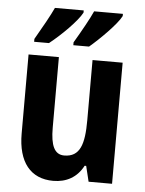

<svg xmlns="http://www.w3.org/2000/svg" viewBox="-54 -810 654 864"><g transform="rotate(5 272.5 -378.0)"><path d="M466 -756V-766H336C322 -734 288 -673 256 -619V-606H327C371 -643 447 -718 466 -756ZM289 -756V-766H159C144 -733 111 -674 79 -619V-606H146C198 -647 268 -716 289 -756ZM484 -547H348V-275C348 -167 330 -108 258 -108C214 -108 196 -148 196 -228V-547H59V-190C59 -61 116 10 219 10C278 10 326 -16 354 -70H361L378 0H484Z"/></g></svg>

Font: Noto Sans Lao Looped Condensed
Style: Bold
Weight: 700
Width: 3
Designer: Mark Frömberg, Ben Mitchell
Foundry: The Fontpad Ltd
Version: Version 1.002